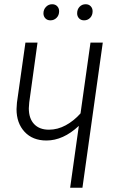

<svg xmlns="http://www.w3.org/2000/svg" viewBox="-20 -886 533 906"><path d="M465 -685 369 0H311L352 -292Q278 -223 199 -223Q134 -223 96 -264Q58 -305 58 -371Q58 -380 60 -402L100 -685H157L118 -403Q116 -383 116 -375Q116 -327 141 -300.5Q166 -274 211 -274Q252 -274 290.5 -295Q329 -316 360 -351L407 -685ZM185 -823Q185 -841 197 -853.5Q209 -866 226 -866Q241 -866 250 -856.5Q259 -847 259 -833Q259 -814 247 -802Q235 -790 218 -790Q203 -790 194 -799.5Q185 -809 185 -823ZM344 -823Q344 -842 355.5 -854Q367 -866 384 -866Q399 -866 408 -856.5Q417 -847 417 -833Q417 -814 405.5 -802Q394 -790 377 -790Q362 -790 353 -799.5Q344 -809 344 -823Z"/></svg>

Font: Fira Sans Extra Condensed Light
Style: Italic
Weight: 300
Width: 3
Italic angle: -8°
Designer: Carrois Corporate & Edenspiekermann AG
Foundry: Carrois Corporate GbR & Edenspiekermann AG
Version: Version 4.203